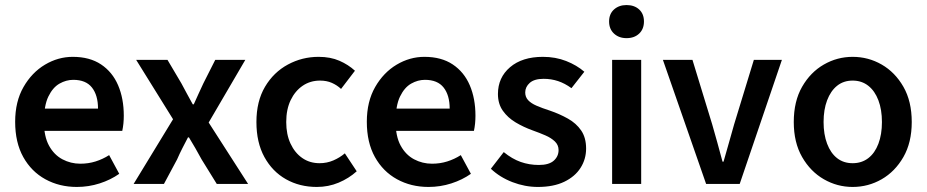

<svg xmlns="http://www.w3.org/2000/svg" viewBox="-20 -728 3670 760"><path d="M284 12Q215 12 159.5 -18.5Q104 -49 72 -106.5Q40 -164 40 -246Q40 -326 73 -383.5Q106 -441 158 -472Q210 -503 268 -503Q335 -503 380 -473Q425 -443 447.5 -390.5Q470 -338 470 -270Q470 -254 468.5 -239Q467 -224 464 -210H126V-298H368Q368 -351 344 -381.5Q320 -412 270 -412Q242 -412 215.5 -397Q189 -382 171.5 -346Q154 -310 154 -246Q154 -188 174 -151.5Q194 -115 227 -97.5Q260 -80 298 -80Q330 -80 358.5 -89Q387 -98 412 -114L452 -40Q418 -16 374.5 -2Q331 12 284 12Z M509 0 665 -256 519 -491H643L698 -398Q709 -378 720 -357Q731 -336 743 -315H747Q756 -336 766 -357Q776 -378 785 -398L832 -491H951L806 -243L962 0H838L778 -97Q766 -119 753.5 -141Q741 -163 728 -184H724Q713 -163 702 -141.5Q691 -120 681 -97L629 0Z M1234 12Q1166 12 1112 -18.5Q1058 -49 1026.5 -106.5Q995 -164 995 -245Q995 -327 1029 -384.5Q1063 -442 1119.5 -472.5Q1176 -503 1241 -503Q1288 -503 1323.5 -487.5Q1359 -472 1385 -448L1330 -376Q1314 -391 1293.5 -400Q1273 -409 1247 -409Q1208 -409 1178 -388.5Q1148 -368 1130.5 -331.5Q1113 -295 1113 -245Q1113 -196 1130 -159.5Q1147 -123 1176.5 -102.5Q1206 -82 1245 -82Q1274 -82 1299.5 -93Q1325 -104 1345 -121L1392 -50Q1361 -22 1320.5 -5Q1280 12 1234 12Z M1676 12Q1607 12 1551.5 -18.5Q1496 -49 1464 -106.5Q1432 -164 1432 -246Q1432 -326 1465 -383.5Q1498 -441 1550 -472Q1602 -503 1660 -503Q1727 -503 1772 -473Q1817 -443 1839.5 -390.5Q1862 -338 1862 -270Q1862 -254 1860.5 -239Q1859 -224 1856 -210H1518V-298H1760Q1760 -351 1736 -381.5Q1712 -412 1662 -412Q1634 -412 1607.5 -397Q1581 -382 1563.5 -346Q1546 -310 1546 -246Q1546 -188 1566 -151.5Q1586 -115 1619 -97.5Q1652 -80 1690 -80Q1722 -80 1750.5 -89Q1779 -98 1804 -114L1844 -40Q1810 -16 1766.5 -2Q1723 12 1676 12Z M2109 12Q2058 12 2008.5 -7Q1959 -26 1923 -60L1974 -126Q2007 -99 2041 -87Q2075 -75 2113 -75Q2153 -75 2172 -92Q2191 -109 2191 -134Q2191 -154 2176.5 -168Q2162 -182 2139 -192Q2116 -202 2088 -212Q2052 -225 2021 -243.5Q1990 -262 1970.5 -289.5Q1951 -317 1951 -356Q1951 -421 1999 -462Q2047 -503 2129 -503Q2179 -503 2221 -486.5Q2263 -470 2293 -444L2242 -379Q2216 -398 2189 -407Q2162 -416 2132 -416Q2095 -416 2077 -400Q2059 -384 2059 -362Q2059 -344 2070.5 -331.5Q2082 -319 2104 -309.5Q2126 -300 2157 -290Q2195 -277 2228 -258.5Q2261 -240 2280.5 -211.5Q2300 -183 2300 -140Q2300 -98 2278 -63.5Q2256 -29 2213.5 -8.5Q2171 12 2109 12Z M2403 0V-491H2518V0ZM2460 -577Q2430 -577 2410.5 -595Q2391 -613 2391 -643Q2391 -673 2410.5 -690.5Q2430 -708 2460 -708Q2491 -708 2510 -690.5Q2529 -673 2529 -643Q2529 -613 2510 -595Q2491 -577 2460 -577Z M2775 0 2604 -491H2721L2799 -236Q2809 -201 2819.5 -163.5Q2830 -126 2840 -88H2844Q2855 -126 2865.5 -163.5Q2876 -201 2886 -236L2964 -491H3075L2908 0Z M3355 12Q3294 12 3241 -18.5Q3188 -49 3155 -106.5Q3122 -164 3122 -245Q3122 -327 3155 -384.5Q3188 -442 3241 -472.5Q3294 -503 3355 -503Q3417 -503 3470 -472.5Q3523 -442 3556 -384.5Q3589 -327 3589 -245Q3589 -164 3556 -106.5Q3523 -49 3470 -18.5Q3417 12 3355 12ZM3355 -82Q3391 -82 3417 -102Q3443 -122 3457 -159Q3471 -196 3471 -245Q3471 -294 3457 -331Q3443 -368 3417 -388.5Q3391 -409 3355 -409Q3319 -409 3293.5 -388.5Q3268 -368 3254 -331Q3240 -294 3240 -245Q3240 -196 3254 -159Q3268 -122 3293.5 -102Q3319 -82 3355 -82Z"/></svg>

Font: Source Sans 3 SemiBold
Style: Regular
Weight: 600
Designer: Paul D. Hunt
Foundry: Adobe
Version: Version 3.046;hotconv 1.0.118;makeotfexe 2.5.65603